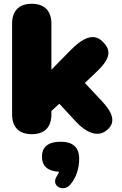

<svg xmlns="http://www.w3.org/2000/svg" viewBox="-20 -700 645 1016"><path d="M148 10C216 10 252 -27 252 -95V-113L294 -151L382 -56C429 -5 490 29 540 -7C603 -53 569 -111 521 -163L429 -261L490 -319C574 -398 564 -439 523 -480C474 -529 415 -497 352 -433L252 -331V-575C252 -643 215 -680 148 -680C81 -680 44 -643 44 -575V-95C44 -27 81 10 148 10ZM351 278C384 240 399 190 399 140C399 80 366 50 301 50C236 50 202 77 202 129C202 179 233 206 293 209C290 216 286 224 282 230C245 284 315 319 351 278Z"/></svg>

Font: SN Pro Black
Style: Regular
Weight: 900
Designer: Tobias Whetton
Foundry: Supernotes
Version: Version 1.001;Glyphs 3.2 (3249)